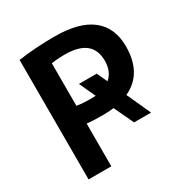

<svg xmlns="http://www.w3.org/2000/svg" viewBox="-170 -875 969 1009"><g transform="rotate(-30 314.0 -370.0)"><path d="M539 -140H436L380 -259Q352 -255 312 -255Q254 -255 217 -259V0H79V-725Q183 -740 299 -740Q449 -740 524 -680.5Q599 -621 599 -508Q599 -343 473 -285ZM331 -362 286 -460H394L423 -397Q465 -432 465 -498Q465 -631 299 -631Q254 -631 217 -625V-367Q255 -361 299 -361Q321 -361 331 -362Z"/></g></svg>

Font: M PLUS 1p
Style: Bold
Weight: 700
Version: Version 1.062